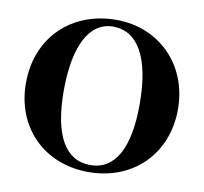

<svg xmlns="http://www.w3.org/2000/svg" viewBox="-79 -776 936 881"><g transform="rotate(10 389.0 -336.0)"><path d="M566 -328C566 -122 505 -14 390 -14C276 -14 212 -119 212 -330C212 -540 275 -658 385 -658C502 -658 566 -541 566 -328ZM743 -335C743 -542 595 -691 394 -691C186 -691 35 -547 35 -334C35 -127 181 19 388 19C595 19 743 -127 743 -335Z"/></g></svg>

Font: XITS Math
Style: Bold
Weight: 700
Designer: MicroPress Inc., with final additions and corrections provided by Coen Hoffman, Elsevier (retired)
Version: Version 1.302